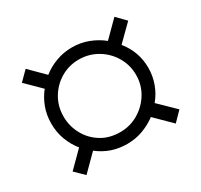

<svg xmlns="http://www.w3.org/2000/svg" viewBox="-123 -756 922 881"><g transform="rotate(-30 337.5 -315.5)"><path d="M101 -33 54 -79 135 -160Q109 -192 94 -232Q79 -272 79 -318Q79 -363 93.5 -402Q108 -441 133 -472L56 -548L103 -595L179 -519Q212 -545 252 -559.5Q292 -574 335 -574Q381 -574 421.5 -558.5Q462 -543 494 -517L575 -598L621 -551L539 -470Q593 -403 593 -318Q593 -275 578.5 -235Q564 -195 537 -163L621 -81L574 -33L490 -116Q458 -92 419 -77.5Q380 -63 335 -63Q249 -63 183 -115ZM335 -126Q387 -126 431 -152Q475 -178 501.5 -221.5Q528 -265 528 -318Q528 -371 501.5 -415Q475 -459 431 -484.5Q387 -510 335 -510Q282 -510 238.5 -484Q195 -458 169.5 -414.5Q144 -371 144 -318Q144 -268 167.5 -224Q191 -180 234 -153Q277 -126 335 -126Z"/></g></svg>

Font: MuseoModerno Light
Style: Regular
Weight: 300
Designer: Pablo Cosgaya, Héctor Gatti, Marcela Romero, and the Authors of The MuseoModerno Project.
Foundry: Omnibus-Type Team
Version: Version 1.001